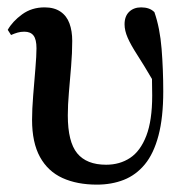

<svg xmlns="http://www.w3.org/2000/svg" viewBox="-20 -488 517 521"><path d="M243 13Q189 13 149.5 -5Q110 -23 88.5 -62Q67 -101 67 -163Q67 -191 70 -228.5Q73 -266 76 -301.5Q79 -337 79 -357Q79 -381 71 -391.5Q63 -402 46 -402Q36 -402 27.5 -399.5Q19 -397 10 -393L1 -407Q14 -430 40 -449Q66 -468 101 -468Q127 -468 144 -456.5Q161 -445 168.5 -424.5Q176 -404 176 -377Q176 -345 173 -308.5Q170 -272 167 -237.5Q164 -203 164 -175Q164 -103 189.5 -72Q215 -41 268 -41Q305 -41 333 -59.5Q361 -78 377 -119.5Q393 -161 393 -229Q393 -247 392.5 -267.5Q392 -288 392 -310L405 -307L394 -271Q370 -312 352.5 -339Q335 -366 326.5 -385.5Q318 -405 318 -422Q318 -444 330.5 -456Q343 -468 363 -468Q374 -468 383 -465Q392 -462 399 -455Q414 -412 418.5 -355.5Q423 -299 423 -240Q423 -169 410 -120Q397 -71 373 -42Q349 -13 316 0Q283 13 243 13Z"/></svg>

Font: Source Serif 4 60pt SemiBold
Style: Regular
Weight: 600
Version: Version 4.004;hotconv 1.0.116;makeotfexe 2.5.65601